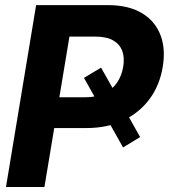

<svg xmlns="http://www.w3.org/2000/svg" viewBox="-20 -748 675 768"><path d="M384.3 -477.5 540.5 -199.7 472.2 -158.2 315.9 -436.5ZM3.9 0 124.5 -727.5H411.6Q494.1 -727.5 547.1 -695.8Q600.1 -664.1 621.6 -608.6Q643.1 -553.2 630.9 -480.5Q619.1 -407.7 578.9 -352.8Q538.6 -297.9 474.4 -266.8Q410.2 -235.8 325.7 -235.8H142.6L163.1 -358.9H320.8Q365.7 -358.9 397.5 -374.3Q429.2 -389.6 448 -417.2Q466.8 -444.8 472.7 -480.5Q479 -517.6 469 -544.4Q459 -571.3 432.6 -586.4Q406.2 -601.6 361.3 -601.6H257.8L157.7 0Z"/></svg>

Font: Inter Tight
Style: Bold Italic
Weight: 700
Italic angle: -9.39999°
Designer: Rasmus Andersson
Foundry: rsms
Version: Version 3.004